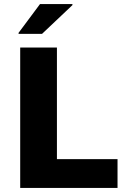

<svg xmlns="http://www.w3.org/2000/svg" viewBox="-20 -921 623 941"><path d="M79 0V-688H259V-141H556V0ZM71 -755V-760L176 -901H335V-896L186 -755Z"/></svg>

Font: Saira SemiExpanded
Style: Bold
Weight: 700
Width: 6
Designer: Hector Gatti with collaboration of the Omnibus-Type team
Foundry: Omnibus-Type
Version: Version 1.101